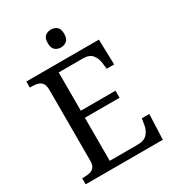

<svg xmlns="http://www.w3.org/2000/svg" viewBox="-213 -1033 1050 1155"><g transform="rotate(-30 311.5 -455.5)"><path d="M38 0V-42H51Q73 -42 91.5 -46.5Q110 -51 121.5 -65.5Q133 -80 133 -109V-600Q133 -632 122 -647Q111 -662 92.5 -667Q74 -672 51 -672H38V-714H542L547 -539H495L490 -582Q486 -615 466.5 -639.5Q447 -664 402 -664H234V-398H475V-349H234V-50H427Q474 -50 495.5 -74.5Q517 -99 522 -132L529 -175H581L574 0ZM322 -787Q298 -787 281.5 -801Q265 -815 265 -849Q265 -884 281.5 -897.5Q298 -911 322 -911Q345 -911 362 -897.5Q379 -884 379 -849Q379 -815 362 -801Q345 -787 322 -787Z"/></g></svg>

Font: Noto Serif Tibetan
Style: Regular
Weight: 400
Designer: Monotype Design Team
Foundry: Monotype Imaging Inc.
Version: Version 2.103